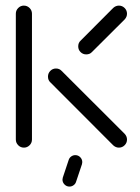

<svg xmlns="http://www.w3.org/2000/svg" viewBox="-20 -539 511 701"><path d="M67.4 0Q55.2 0 46.5 -8.7Q37.8 -17.4 37.8 -29.6V-488.9Q37.8 -501.1 46.5 -509.8Q55.2 -518.5 67 -518.5Q79.3 -518.5 88 -509.8Q96.7 -501.1 96.7 -488.9V-29.6Q96.7 -17.4 88 -8.7Q79.3 0 67.4 0ZM443.7 -29.6Q443.7 -17.4 435 -8.7Q426.3 0 414.1 0Q402.6 0 393.3 -8.5L163.7 -238.5Q155.2 -246.3 155.2 -259.3Q155.2 -271.5 163.7 -280.2Q172.2 -288.9 184.4 -288.9Q197 -288.9 205.2 -280L435.2 -50.4Q443.7 -41.1 443.7 -29.6ZM414.1 -518.5Q426.3 -518.5 435 -509.8Q443.7 -501.1 443.7 -488.9Q443.7 -477.4 435.2 -468.1L315.6 -348.9Q307.8 -340.4 294.8 -340.4Q282.6 -340.4 274.1 -348.9Q265.6 -357.4 265.6 -369.6Q265.6 -382.6 274.1 -390.4L393.3 -510Q402.6 -518.5 414.1 -518.5ZM208.1 116.7Q208.1 113.3 209.3 109.3L230.7 45.2Q233 37.4 239.8 32.4Q246.7 27.4 254.8 27.4Q265.6 27.4 273 35Q280.4 42.6 280.4 53Q280.4 56.7 279.3 60.4L257.8 124.4Q255.6 132.2 248.7 137.2Q241.9 142.2 233.7 142.2Q223 142.2 215.6 134.6Q208.1 127 208.1 116.7Z"/></svg>

Font: 26F Galaxy Sans Medium
Style: Regular
Weight: 500
Designer: C₂₉H₂₅N₃O₅
Version: Version 1.100